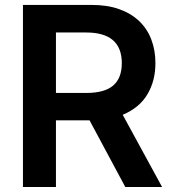

<svg xmlns="http://www.w3.org/2000/svg" viewBox="-20 -747 691 767"><path d="M627.5 0H480.5L337.7 -266.3H203.5V0H71.7V-727.3H344.5Q407.3 -727.6 455.3 -710.8Q503.2 -693.9 535.7 -663Q568.2 -632.1 584.5 -589.1Q600.9 -546.2 600.9 -494.7Q600.9 -424 568.9 -370.4Q537.6 -316.8 470.2 -288.4ZM324.9 -375.7Q397.7 -375.7 432.2 -405.4Q466.6 -435 466.6 -494.7Q466.6 -617.2 324.2 -617.2H203.5V-375.7Z"/></svg>

Font: Linik Sans SemiBold
Style: Regular
Weight: 600
Designer: Fonts by Rasmus Andersson / Changes by Cristiano Sobral with parts from Marc Monis
Foundry: rsms
Version: Version 3.020; ttfautohint (v1.6)